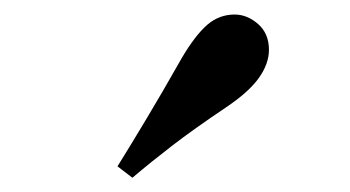

<svg xmlns="http://www.w3.org/2000/svg" viewBox="-20 -875 487 267"><path d="M143.4 -643.7Q163.1 -675.4 183.6 -709.7Q204.2 -743.9 233 -794.7Q251.6 -826.1 268.2 -840.5Q284.8 -854.8 306.3 -854.8Q323.8 -854.8 338.9 -841.6Q354 -828.4 354 -805.7Q354 -786.2 339.9 -766.5Q325.8 -746.8 294.2 -725.6Q249.1 -695.3 219.4 -672.4Q189.8 -649.6 164.1 -627.8Z"/></svg>

Font: Noto Serif HK ExtraLight
Style: Regular
Weight: 200
Designer: Ryoko NISHIZUKA 西塚涼子 (kana & ideographs); Frank Grießhammer (Latin, Greek & Cyrillic); Wenlong ZHANG 张文龙 (bopomofo); San
Foundry: Adobe
Version: Version 2.002-H1;hotconv 1.1.0;makeotfexe 2.6.0